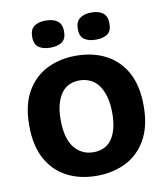

<svg xmlns="http://www.w3.org/2000/svg" viewBox="-82 -789 754 871"><g transform="rotate(-10 294.5 -353.0)"><path d="M294 14Q217 14 157.5 -17Q98 -48 64.5 -109.5Q31 -171 31 -263Q31 -357 65.5 -418Q100 -479 159.5 -509Q219 -539 294 -539Q372 -539 431.5 -508Q491 -477 524.5 -416Q558 -355 558 -262Q558 -168 523 -106.5Q488 -45 428.5 -15.5Q369 14 294 14ZM298 -94Q323 -94 344 -103Q365 -112 380 -131.5Q395 -151 403.5 -181.5Q412 -212 412 -254Q412 -299 402.5 -331.5Q393 -364 377 -385Q361 -406 338.5 -416Q316 -426 290 -426Q266 -426 245 -417Q224 -408 209 -388.5Q194 -369 185 -338.5Q176 -308 176 -265Q176 -220 185 -187.5Q194 -155 211 -134.5Q228 -114 250 -104Q272 -94 298 -94ZM397 -595Q363 -595 343.5 -609Q324 -623 324 -657Q324 -690 344 -705Q364 -720 397 -720Q432 -720 451 -705Q470 -690 470 -657Q470 -622 450.5 -608.5Q431 -595 397 -595ZM187 -595Q154 -595 134 -609Q114 -623 114 -657Q114 -691 133.5 -705.5Q153 -720 187 -720Q221 -720 241 -705.5Q261 -691 261 -657Q261 -623 241.5 -609Q222 -595 187 -595Z"/></g></svg>

Font: Bricolage Grotesque 28pt
Style: Bold
Weight: 700
Designer: Mathieu Triay
Foundry: Atelier Triay
Version: Version 1.000;gftools[0.9.30]